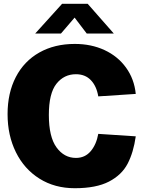

<svg xmlns="http://www.w3.org/2000/svg" viewBox="-20 -984 747 1014"><path d="M697 -488 499 -475Q490 -529 460 -560.5Q430 -592 381 -592Q318 -592 278 -541.5Q238 -491 238 -377Q238 -261 278.5 -205.5Q319 -150 381 -150Q429 -150 459 -185.5Q489 -221 499 -277L697 -264Q685 -179 654 -119.5Q623 -60 555.5 -25Q488 10 375 10Q269 10 188.5 -40.5Q108 -91 64 -180Q20 -269 20 -381Q20 -493 63.5 -577Q107 -661 187.5 -706.5Q268 -752 375 -752Q462 -752 532 -719.5Q602 -687 645.5 -627Q689 -567 697 -488ZM374 -891 302 -807H166L308 -964H443L581 -807H438Z"/></svg>

Font: Morrison Black
Style: Regular
Weight: 900
Designer: Pablo Impallari, Rodrigo Fuenzalida (Modified by Dan O. Williams)
Version: Version 0.03;June 6, 2019;FontCreator 11.5.0.2425 64-bit; tt